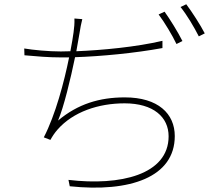

<svg xmlns="http://www.w3.org/2000/svg" viewBox="-20 -847 1040 903"><path d="M754 -792 726 -779C754 -742 791 -680 810 -640L838 -654C816 -698 779 -757 754 -792ZM856 -827 829 -814C859 -777 892 -721 915 -676L943 -690C923 -729 883 -791 856 -827ZM94 -619 95 -587C151 -582 207 -577 267 -577H305C282 -463 241 -307 186 -201L217 -189C227 -207 237 -222 251 -238C324 -321 443 -361 566 -361C702 -361 773 -296 773 -206C773 -25 545 28 302 -1L308 29C592 59 802 -14 802 -207C802 -312 724 -389 567 -389C448 -389 346 -358 253 -280C280 -343 312 -476 333 -578C456 -582 613 -597 744 -621V-655C620 -626 462 -611 339 -606L354 -691C357 -711 362 -739 367 -757L330 -760C331 -738 329 -717 326 -695C323 -673 318 -642 311 -606L266 -605C208 -605 135 -612 94 -619Z"/></svg>

Font: Harano Aji Gothic K1 ExtraLight
Style: Regular
Weight: 250
Foundry: Masamichi Hosoda
Version: HaranoAjiGothicK1-ExtraLight version 20230610;ttx 4.39.4